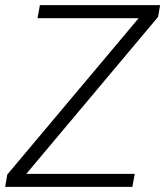

<svg xmlns="http://www.w3.org/2000/svg" viewBox="-29 -731 646 751"><path d="M73.7 -50.8H498L488.8 0H-8.8L-0.5 -48.3L513.2 -659.7H117.7L127 -710.9H597.2L589.4 -665Z"/></svg>

Font: TypoPRO Roboto
Style: Italic
Weight: 300
Italic angle: -12°
Designer: Google
Version: Version 2.136; 2016